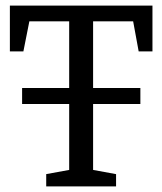

<svg xmlns="http://www.w3.org/2000/svg" viewBox="-20 -668 581 688"><path d="M59.2 -295.4V-352.6H483V-295.4ZM145.6 0V-44.1L227.9 -59.1V-591.6H85.2L63.8 -483.8H15.4V-648H526.3V-483.8H476.9L457.1 -591.6H313.6V-59.1L395.9 -44V0Z"/></svg>

Font: Faustina Light
Style: Regular
Weight: 300
Designer: Alfonso Garcia
Foundry: http://www.omnibus-type.com
Version: Version 1.200